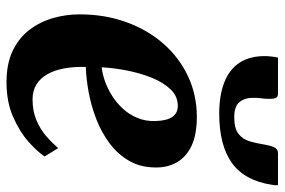

<svg xmlns="http://www.w3.org/2000/svg" viewBox="-159 -683 853 575"><g transform="rotate(90 267.5 -395.5)"><path d="M448.5 -102.5Q435 -81.5 405 -54.8Q375 -28 330 -8.2Q285 11.5 226 11.5Q171 11.5 132.2 -7Q93.5 -25.5 69.5 -57Q45.5 -88.5 34.2 -127.5Q23 -166.5 23 -207.5Q23 -282.5 46 -346.5Q69 -410.5 110.5 -458Q152 -505.5 208.2 -532Q264.5 -558.5 330 -558.5Q382.5 -558.5 415.8 -543Q449 -527.5 465 -500.5Q481 -473.5 481.5 -440Q482.5 -393 462.8 -357.8Q443 -322.5 410 -297.8Q377 -273 337 -257.5Q297 -242 256 -234.5Q215 -227 180.5 -226Q179.5 -190 185 -160.8Q190.5 -131.5 202.5 -110.5Q214.5 -89.5 233.2 -78Q252 -66.5 277.5 -66.5Q312.5 -66.5 339.8 -78Q367 -89.5 387.8 -107.5Q408.5 -125.5 423.5 -143.5ZM297.5 -501.5Q268.5 -501.5 247.8 -480Q227 -458.5 213 -423.8Q199 -389 191.2 -349.5Q183.5 -310 181.5 -273.5Q200.5 -275.5 222.8 -283.2Q245 -291 266.5 -304.5Q288 -318 305.5 -337Q323 -356 333.2 -380.5Q343.5 -405 342.5 -434.5Q341.5 -469 330 -485.2Q318.5 -501.5 297.5 -501.5ZM261 -801.5Q271.5 -801.5 274 -793.5Q276.5 -785.5 276 -772.5Q276 -763.5 274.5 -752.2Q273 -741 273 -731.5Q272 -703.5 285 -687Q298 -670.5 330.5 -670.5Q365 -670.5 381.2 -683.5Q397.5 -696.5 403.5 -717.5Q409.5 -738.5 413 -761.5Q415.5 -777.5 420.8 -789.5Q426 -801.5 438.5 -801.5H534.5Q535 -797.5 534.8 -793.2Q534.5 -789 533.5 -783.5Q521 -701.5 468 -663.5Q415 -625.5 320 -625.5Q265.5 -625.5 226.5 -640.8Q187.5 -656 167.2 -687.2Q147 -718.5 148 -767Q148.5 -775.5 149.5 -784.2Q150.5 -793 152.5 -801.5Z"/></g></svg>

Font: Merriweather 48pt ExtraBold
Style: Italic
Weight: 800
Italic angle: -7.8°
Version: Version 2.101